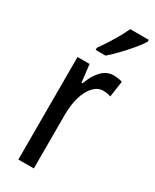

<svg xmlns="http://www.w3.org/2000/svg" viewBox="-198 -819 703 871"><g transform="rotate(30 153.0 -383.0)"><path d="M249 -547Q273 -547 295 -540L283 -456Q266 -463 243 -463Q215 -463 192.5 -439Q170 -415 158 -374Q146 -333 146 -280V0H65V-537H128L139 -445H144Q161 -492 187.5 -519.5Q214 -547 249 -547ZM306 -757Q294 -736 270 -707.5Q246 -679 219.5 -651.5Q193 -624 172 -606H120V-617Q178 -699 209 -766H306Z"/></g></svg>

Font: Noto Sans Sinhala ExtraCondensed
Style: Regular
Weight: 400
Width: 2
Designer: Jelle Bosma - Monotype Design Team
Foundry: Monotype Imaging Inc.
Version: Version 2.006; ttfautohint (v1.8.4.7-5d5b)